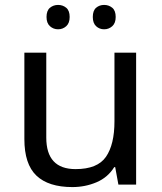

<svg xmlns="http://www.w3.org/2000/svg" viewBox="-20 -750 658 780"><path d="M533 -536V0H461L448 -71H444Q418 -29 372 -9.5Q326 10 274 10Q177 10 128 -36.5Q79 -83 79 -185V-536H168V-191Q168 -63 287 -63Q376 -63 410.5 -113Q445 -163 445 -257V-536ZM169 -681Q169 -707 183 -718.5Q197 -730 216 -730Q235 -730 249 -718.5Q263 -707 263 -681Q263 -656 249 -643.5Q235 -631 216 -631Q197 -631 183 -643.5Q169 -656 169 -681ZM357 -681Q357 -707 370.5 -718.5Q384 -730 403 -730Q422 -730 436 -718.5Q450 -707 450 -681Q450 -656 436 -643.5Q422 -631 403 -631Q384 -631 370.5 -643.5Q357 -656 357 -681Z"/></svg>

Font: Noto Sans Hebrew Droid
Style: Regular
Weight: 400
Designer: Monotype Design Team
Foundry: Monotype Imaging Inc.
Version: Version 1.100